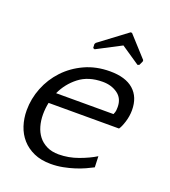

<svg xmlns="http://www.w3.org/2000/svg" viewBox="-127 -766 769 871"><g transform="rotate(20 257.5 -330.5)"><path d="M328 -475Q403 -475 442 -440.5Q481 -406 481 -343Q481 -314 472 -285.5Q463 -257 454 -245H114Q108 -216 108 -188Q108 -158 115.5 -131.5Q123 -105 138.5 -85Q154 -65 178.5 -53Q203 -41 236 -41Q284 -41 330.5 -58Q377 -75 409 -95L411 -42Q396 -34 375 -24.5Q354 -15 329 -7Q304 1 275.5 6.5Q247 12 217 12Q170 12 135.5 -3.5Q101 -19 78 -45Q55 -71 43.5 -106Q32 -141 32 -180Q32 -236 53 -289Q74 -342 113 -383.5Q152 -425 206.5 -450Q261 -475 328 -475ZM313 -419Q244 -419 199 -384Q154 -349 131 -298H408Q410 -303 412.5 -309.5Q415 -316 415 -334Q415 -376 385 -397.5Q355 -419 313 -419ZM361 -673 451 -574V-567L442 -548L434 -545L344 -606L227 -545L219 -548L218 -567L222 -574L354 -673Z"/></g></svg>

Font: Quattrocento Sans
Style: Italic
Weight: 400
Designer: Pablo Impallari
Foundry: Pablo Impallari, Igino Marini, Brenda Gallo
Version: Version 2.000